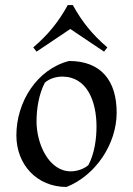

<svg xmlns="http://www.w3.org/2000/svg" viewBox="-20 -727 528 762"><path d="M45 -190C45 -73 127 15 244 15C360 -31 443 -156 443 -280C443 -407 381 -485 254 -485C126 -452 45 -322 45 -190ZM227 -423C326 -423 363 -324 363 -225C363 -175 355 -118 331 -72C313 -56 285 -47 261 -47C173 -47 125 -157 125 -245C125 -295 134 -353 158 -399C176 -415 203 -423 227 -423ZM259 -612 393 -522 406 -539C348 -588 305 -641 269 -707H249C213 -641 170 -588 112 -539L125 -522Z"/></svg>

Font: Almendra
Style: Regular
Weight: 400
Designer: Ana Sanfelippo
Foundry: Ana Sanfelippo
Version: Version 1.003